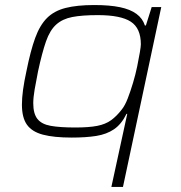

<svg xmlns="http://www.w3.org/2000/svg" viewBox="-20 -538 720 762"><path d="M422 204 485 -86H482Q462 -45 432.5 -25Q403 -5 362 1.5Q321 8 265 8Q194 8 150.5 -3.5Q107 -15 87 -43Q67 -71 67 -123Q67 -149 71.5 -182Q76 -215 85 -256Q101 -336 119.5 -387Q138 -438 166.5 -466.5Q195 -495 240.5 -506.5Q286 -518 354 -518Q415 -518 456 -509.5Q497 -501 521.5 -483Q546 -465 555 -437H559L582 -510H620L468 204ZM279 -32Q333 -32 366 -38.5Q399 -45 421 -61Q443 -77 463 -103Q476 -119 487 -147.5Q498 -176 508 -209.5Q518 -243 524.5 -274.5Q531 -306 535 -330Q539 -354 539 -362Q539 -426 499 -452Q459 -478 368 -478Q306 -478 267 -470.5Q228 -463 203 -440.5Q178 -418 162.5 -373.5Q147 -329 131 -255Q123 -215 117.5 -183Q112 -151 112 -128Q112 -87 128.5 -66Q145 -45 181.5 -38.5Q218 -32 279 -32Z"/></svg>

Font: Saira Expanded ExtraLight
Style: Italic
Weight: 250
Width: 7
Italic angle: -12°
Designer: Hector Gatti with collaboration of the Omnibus-Type team
Foundry: Omnibus-Type
Version: Version 1.101